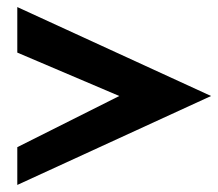

<svg xmlns="http://www.w3.org/2000/svg" viewBox="-20 -554 618 544"><path d="M29 -30 578 -282 29 -534V-405L318 -282L29 -137Z"/></svg>

Font: Charger
Style: Hemi
Weight: 900
Designer: Jasper
Foundry: Cannot Into Space Fonts
Version: Version 0.99